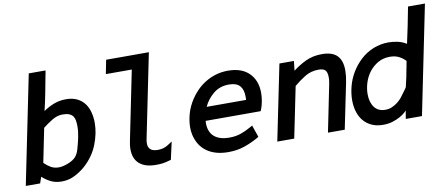

<svg xmlns="http://www.w3.org/2000/svg" viewBox="-65 -969 2891 1239"><g transform="rotate(-10 1380.5 -350.0)"><path d="M311 -94Q345 -107 362.5 -125.5Q380 -144 389 -177Q395 -197 399.5 -216Q404 -235 407 -249Q411 -269 413 -285.5Q415 -302 415 -322Q415 -343 412 -360Q409 -377 400.5 -388.5Q392 -400 376 -406.5Q360 -413 333 -413Q298 -413 264.5 -392.5Q231 -372 202 -349L157 -127Q177 -107 199.5 -94Q222 -81 251 -81Q277 -81 311 -94ZM128 -41 114 0H20L165 -712H275L272 -696V-693Q271 -691 271 -688Q271 -687 270 -686Q259 -628 248 -570Q237 -512 223 -455Q253 -476 290 -491Q327 -506 372 -506Q415 -506 445 -491Q475 -476 493.5 -451Q512 -426 520.5 -393Q529 -360 529 -324Q529 -256 500.5 -183.5Q472 -111 410 -55Q379 -28 340 -8Q301 12 255 12Q213 12 182 -4Q151 -20 128 -41Z M870 12Q801 12 763.5 -20.5Q726 -53 726 -116Q726 -130 728 -144.5Q730 -159 733 -173L824 -621H654L672 -712H952L840 -162Q837 -149 837 -134Q837 -81 900 -81Q938 -81 966 -99L997 -119L971 -3L962 -1Q948 3 937.5 5.5Q927 8 917 9.5Q907 11 896 11.5Q885 12 870 12Z M1516 -300Q1517 -305 1517 -310.5Q1517 -316 1517 -322Q1517 -368 1495 -392.5Q1473 -417 1424 -417Q1364 -417 1322 -382.5Q1280 -348 1258 -300ZM1346 12Q1261 12 1206.5 -26.5Q1152 -65 1135 -139Q1132 -153 1131 -164.5Q1130 -176 1130 -188Q1130 -230 1143 -276Q1156 -322 1184 -365Q1202 -393 1227 -418.5Q1252 -444 1283.5 -463.5Q1315 -483 1352.5 -494.5Q1390 -506 1433 -506Q1523 -506 1571.5 -457.5Q1620 -409 1620 -328Q1620 -302 1615 -274Q1610 -246 1600 -220L1596 -212H1236Q1235 -207 1235 -198Q1235 -139 1269.5 -109Q1304 -79 1369 -79Q1409 -79 1442 -90Q1475 -101 1510 -121L1526 -130L1553 -52L1544 -46Q1498 -20 1450.5 -4Q1403 12 1346 12Z M1857 -431Q1895 -461 1942 -483.5Q1989 -506 2049 -506Q2117 -506 2148.5 -473.5Q2180 -441 2180 -377Q2180 -342 2172 -302L2110 0H2000L2060 -296Q2063 -310 2065 -323Q2067 -336 2067 -350Q2067 -385 2054 -398Q2041 -411 2010 -411Q1960 -411 1920.5 -386.5Q1881 -362 1847 -333L1779 0H1668L1769 -494H1864Z M2525 -172Q2528 -176 2531.5 -181Q2535 -186 2539 -191Q2543 -199 2545 -201Q2546 -203 2546 -203L2561 -269Q2563 -281 2565.5 -293Q2568 -305 2570 -316V-319Q2571 -319 2571 -321Q2571 -323 2572 -325Q2572 -330 2574 -336Q2576 -344 2576 -348Q2578 -356 2580 -368Q2560 -389 2535.5 -401Q2511 -413 2478 -413Q2434 -413 2400 -393.5Q2366 -374 2342.5 -343.5Q2319 -313 2307 -275Q2295 -237 2295 -200Q2295 -147 2319.5 -114Q2344 -81 2391 -81Q2414 -81 2434 -89.5Q2454 -98 2471 -111Q2488 -124 2501.5 -140.5Q2515 -157 2525 -172ZM2469 -16Q2449 -5 2422 3.5Q2395 12 2360 12Q2317 12 2285 -3Q2253 -18 2232 -43.5Q2211 -69 2200.5 -103.5Q2190 -138 2190 -178Q2190 -222 2202 -268.5Q2214 -315 2239 -357Q2264 -399 2301 -433.5Q2338 -468 2388 -488Q2410 -496 2433.5 -501Q2457 -506 2485 -506Q2513 -506 2544 -499.5Q2575 -493 2602 -476Q2615 -533 2626 -588.5Q2637 -644 2648 -701L2650 -712H2761L2616 0H2510L2519 -54Q2509 -43 2497.5 -34Q2486 -25 2469 -16Z"/></g></svg>

Font: Codetta
Style: Bold Italic
Weight: 700
Italic angle: -11°
Designer: Ulrich Proeller
Foundry: PROSA GmbH
Version: Version 2.00;September 29, 2018;FontCreator 11.5.0.2427 64-b